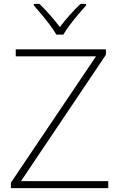

<svg xmlns="http://www.w3.org/2000/svg" viewBox="-20 -1061 617 988"><path d="M537 -93H36V-121L474 -771H61V-807H525V-779L88 -129H537ZM270 -883Q258 -904 237.5 -931.5Q217 -959 194.5 -986Q172 -1013 154 -1033V-1041H183Q210 -1015 238 -983Q266 -951 288 -922Q310 -951 338.5 -983Q367 -1015 394 -1041H423V-1033Q405 -1013 382 -986Q359 -959 338.5 -931.5Q318 -904 306 -883Z"/></svg>

Font: Noto Sans Kannada UI ExtraLight
Style: Regular
Weight: 200
Designer: Jelle Bosma - Monotype Design Team
Foundry: Monotype Imaging Inc.
Version: Version 2.005; ttfautohint (v1.8.4.7-5d5b)